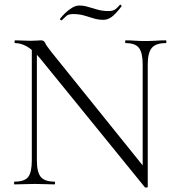

<svg xmlns="http://www.w3.org/2000/svg" viewBox="-20 -800 765 833"><path d="M118 -104V-602L140 -600V-104Q140 -53 157 -32.5Q174 -12 216 -12Q219 -12 219 -6Q219 0 216 0Q197 0 176.5 -1Q156 -2 131 -2Q107 -2 85 -1Q63 0 43 0Q41 0 41 -6Q41 -12 43 -12Q87 -12 102.5 -32.5Q118 -53 118 -104ZM621 11Q621 13 616 13.5Q611 14 609 13L157 -543Q123 -584 96.5 -598.5Q70 -613 46 -613Q43 -613 43 -619Q43 -625 46 -625Q63 -625 81 -624Q99 -623 113 -623Q127 -623 139.5 -624Q152 -625 158 -625Q171 -625 176 -613.5Q181 -602 204 -573L613 -65ZM621 -520V11L599 -20V-520Q599 -571 583 -592Q567 -613 525 -613Q523 -613 523 -619Q523 -625 525 -625Q545 -625 565.5 -623.5Q586 -622 611 -622Q634 -622 657 -623.5Q680 -625 699 -625Q702 -625 702 -619Q702 -613 699 -613Q656 -613 638.5 -592Q621 -571 621 -520ZM451 -752Q471 -752 481.5 -760.5Q492 -769 500 -779Q502 -781 505.5 -777.5Q509 -774 507 -772Q480 -737 463 -725.5Q446 -714 429 -714Q406 -714 385.5 -720.5Q365 -727 344 -733Q323 -739 297 -739Q277 -739 267.5 -730.5Q258 -722 248 -712Q246 -711 242.5 -713.5Q239 -716 241 -719Q249 -730 262.5 -743Q276 -756 292 -766Q308 -776 325 -776Q343 -776 362.5 -770Q382 -764 404 -758Q426 -752 451 -752Z"/></svg>

Font: Cormorant Garamond Light
Style: Regular
Weight: 300
Designer: Christian Thalmann (Catharsis Fonts)
Foundry: Catharsis Fonts
Version: Version 4.001